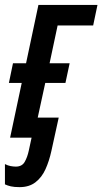

<svg xmlns="http://www.w3.org/2000/svg" viewBox="-44 -560 416 781"><path d="M35.6 201.2Q13.7 201.2 0 198Q-13.7 194.8 -23.9 189.9V107.4Q-12.7 113.3 -1.2 115.5Q10.3 117.7 20.5 117.7Q45.4 117.7 56.4 98.6Q67.4 79.6 73.2 52.2L84.5 0H-2.9L44.4 -222.7H-7.8L8.8 -302.7H62L112.3 -540H352.5L335 -456.5H190.4L157.7 -302.7H239.3L222.2 -222.7H140.1L109.4 -81.5H194.8L165 54.2Q156.2 94.7 141.1 128.2Q126 161.6 100.3 181.4Q74.7 201.2 35.6 201.2Z"/></svg>

Font: Open Sans Condensed SemiBold
Style: Italic
Weight: 600
Width: 3
Italic angle: -12°
Designer: Monotype Design Team
Foundry: Monotype Imaging Inc.
Version: Version 3.000; ttfautohint (v1.8.4)